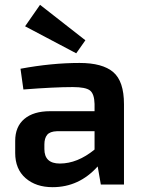

<svg xmlns="http://www.w3.org/2000/svg" viewBox="-20 -765 598 796"><path d="M296 -544 84 -656 146 -745 334 -598ZM77 -394 65 -480Q194 -504 310 -504Q405 -504 449.5 -466Q494 -428 494 -333V0H398L385 -75Q308 11 198 11Q129 11 86 -26.5Q43 -64 43 -131V-181Q43 -240 81 -272Q119 -304 188 -304H372V-334Q371 -376 353 -390Q335 -404 282 -404Q205 -404 77 -394ZM164 -166V-147Q164 -87 228 -87Q301 -87 372 -145V-221H216Q187 -220 175.5 -206Q164 -192 164 -166Z"/></svg>

Font: Exo 2.0 Semi Bold
Style: Regular
Weight: 600
Designer: Natanael Gama
Version: Version 1.001;PS 001.001;hotconv 1.0.70;makeotf.lib2.5.58329